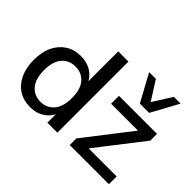

<svg xmlns="http://www.w3.org/2000/svg" viewBox="-143 -1046 1346 1346"><g transform="rotate(45 529.5 -373.0)"><path d="M257 9Q193 9 144.5 -21.5Q96 -52 69 -109.5Q42 -167 42 -244Q42 -323 69 -379Q96 -435 144.5 -466Q193 -497 257 -497Q321 -497 367.5 -465.5Q414 -434 430 -381H419V-705H520V0H421V-110H431Q415 -56 368.5 -23.5Q322 9 257 9ZM283 -69Q345 -69 383 -114Q421 -159 421 -244Q421 -330 383 -374Q345 -418 283 -418Q220 -418 182 -374Q144 -330 144 -244Q144 -159 182 -114Q220 -69 283 -69ZM643 0V-66L929 -435V-410H643V-488H1020V-421L732 -50V-77H1031V0ZM785 -553 675 -755H742L831 -614L920 -755H987L877 -553Z"/></g></svg>

Font: Nunito Sans 12pt ExtraLight 12pt SemiBold
Style: Regular
Weight: 600
Version: Version 3.101;gftools[0.9.27]